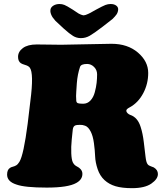

<svg xmlns="http://www.w3.org/2000/svg" viewBox="-20 -935 843 976"><path d="M469.7 -886.7Q502.9 -904.8 515.9 -909.7Q528.8 -914.6 542.5 -914.6Q560.5 -914.6 571.3 -906.2Q582 -897.9 580.6 -884.8Q579.1 -871.1 571.8 -860.8Q564.5 -850.6 551.3 -837.9L500.5 -798.3Q457 -765.1 436 -753.2Q415 -741.2 391.1 -741.2Q369.6 -741.2 351.6 -752.2Q333.5 -763.2 304.7 -789.1L261.7 -829.1Q251.5 -841.3 247.3 -847.2Q243.2 -853 239 -863.8Q234.9 -874.5 236.3 -884.8Q237.8 -897.9 251 -906.2Q264.2 -914.6 282.7 -914.6Q295.9 -914.6 307.6 -909.9Q319.3 -905.3 348.6 -886.7Q353.5 -883.8 364.5 -876.2Q375.5 -868.7 379.6 -866.2Q383.8 -863.8 391.1 -860.8Q398.4 -857.9 404.8 -856.9Q410.2 -857.4 415.5 -859.1Q420.9 -860.8 428.2 -864.3Q435.5 -867.7 439.7 -869.9Q443.8 -872.1 454.3 -878.2Q464.8 -884.3 469.7 -886.7ZM350.1 -277.8 344.7 -226.1Q340.8 -187.5 342.3 -155.3Q343.8 -123 350.1 -109.9Q355 -100.6 360.1 -96.2Q365.2 -91.8 372.3 -88.1Q379.4 -84.5 383.8 -80.6Q398.9 -68.8 398.9 -51.3Q398.9 -22 367.7 -4.9Q326.2 18.6 217.8 18.6Q105.5 18.6 63 2.9Q16.1 -12.2 16.1 -47.4Q16.1 -72.3 30.8 -81.5Q36.1 -85.4 45.4 -87.6Q54.7 -89.8 62.7 -94.7Q70.8 -99.6 78.6 -112.3Q100.1 -147 120.6 -305.7L134.3 -420.9Q152.8 -563 131.3 -591.3Q124.5 -600.1 108.4 -604.7Q92.3 -609.4 85.9 -613.8Q71.8 -623.5 71.8 -646Q71.8 -672.4 96.4 -690.7Q121.1 -709 166.5 -709Q190.4 -709 227.5 -708.3Q264.6 -707.5 290.5 -707.5Q328.6 -707.5 419.2 -710Q509.8 -712.4 546.9 -712.4Q628.9 -712.4 681.2 -667.7Q733.4 -623 733.4 -564Q733.4 -508.8 708 -460.9Q682.6 -413.1 640.6 -390.1Q639.6 -389.6 637.5 -388.4Q635.3 -387.2 634.3 -386.5Q633.3 -385.7 631.1 -384.5Q628.9 -383.3 628.2 -382.3Q627.4 -381.3 626 -380.1Q624.5 -378.9 623.8 -377.7Q623 -376.5 622.6 -374.8Q622.1 -373 622.1 -371.6Q622.1 -365.7 628.4 -359.6Q634.8 -353.5 641.6 -351.1Q680.2 -338.4 695.3 -288.6Q705.6 -256.8 710.9 -213.1Q716.3 -169.4 719.7 -139.2Q723.1 -108.9 730.5 -100.1Q735.4 -93.3 747.1 -89.6Q758.8 -85.9 761.7 -84Q782.7 -71.3 782.7 -50.3Q782.7 -24.9 749.3 -1.7Q715.8 21.5 651.4 21.5Q600.1 21.5 567.4 11.7Q534.7 2 511.2 -19.5Q487.8 -41 476.3 -75.2Q464.8 -109.4 463.6 -140.1Q462.4 -170.9 457.5 -207.3Q452.6 -243.7 441.4 -265.6Q435.1 -277.8 428 -285.4Q420.9 -293 412.6 -295.9Q404.3 -298.8 399.2 -299.6Q394 -300.3 385.7 -300.3Q368.7 -300.3 362.3 -297.4Q352.1 -292.5 350.1 -277.8ZM402.8 -407.7Q424.8 -407.7 439.9 -424.1Q455.1 -440.4 461.9 -466.3Q468.8 -492.2 471.2 -513.9Q473.6 -535.6 473.6 -557.1Q473.6 -579.1 458.3 -594.5Q442.9 -609.9 422.9 -609.9Q391.6 -609.9 386.7 -594.7Q374 -556.6 370.6 -512.7L367.7 -469.2Q365.7 -447.8 367.7 -422.9Q368.7 -413.1 376 -410.4Q383.3 -407.7 402.8 -407.7Z"/></svg>

Font: Cooper* Black
Style: Italic
Weight: 900
Italic angle: -7°
Designer: Owen Earl
Foundry: indestructible type*
Version: Version 0.001